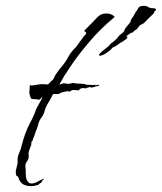

<svg xmlns="http://www.w3.org/2000/svg" viewBox="-20 -549 552 655"><path d="M110 82Q106 83 99 84.5Q92 86 84 86Q74 86 63.5 82Q53 78 46 65Q44 61 44 60Q44 59 42 55Q38 50 37.5 51.5Q37 53 35 47Q32 39 36.5 23Q41 7 40 0Q39 -13 45.5 -27.5Q52 -42 54 -53Q59 -73 66 -92Q73 -111 82 -129Q89 -141 95 -155Q101 -169 103 -176L124 -215Q126 -217 125 -216.5Q124 -216 122 -216Q121 -216 118.5 -212.5Q116 -209 114 -209H112Q110 -210 99.5 -210.5Q89 -211 87 -212Q82 -220 80 -232L82 -260Q84 -259 84.5 -258Q85 -257 87 -257Q88 -257 96.5 -258.5Q105 -260 113 -261Q121 -262 122 -262Q124 -262 132 -261.5Q140 -261 144 -261Q152 -270 161 -278Q163 -280 166.5 -288Q170 -296 171 -296Q177 -304 179.5 -308Q182 -312 189 -320Q203 -336 212.5 -354Q222 -372 237 -386Q240 -389 248 -400.5Q256 -412 264 -422.5Q272 -433 274 -433V-435Q274 -440 270 -441Q266 -442 269 -446Q277 -454 291.5 -468.5Q306 -483 313 -491Q325 -503 342 -503Q355 -503 364 -497.5Q373 -492 370 -490Q321 -450 279 -399.5Q237 -349 213 -311L208 -303Q206 -300 204.5 -298Q203 -296 201 -293L193 -279L184 -263L183 -261H184Q186 -261 191 -263Q196 -265 198 -265Q200 -265 205 -264Q210 -263 212 -263H215Q217 -263 222.5 -264.5Q228 -266 230 -266Q232 -266 235.5 -265Q239 -264 242 -264Q248 -264 256 -263.5Q264 -263 270 -262Q271 -262 272 -261Q273 -260 274 -260Q276 -260 287 -259.5Q298 -259 300 -259Q303 -259 305 -261Q305 -258 306 -257Q308 -259 311 -259Q314 -259 317 -260Q317 -260 318 -259Q319 -258 318 -257Q311 -255 302 -252.5Q293 -250 291 -250Q290 -250 289.5 -251Q289 -252 287 -252Q286 -252 281 -250.5Q276 -249 273 -249Q272 -248 272 -246Q271 -246 269.5 -247.5Q268 -249 266 -249Q265 -249 260.5 -248Q256 -247 252 -246Q251 -245 251 -241Q246 -241 237.5 -241.5Q229 -242 229 -242L223 -240Q223 -240 221 -239Q219 -238 217 -236Q216 -236 214.5 -237Q213 -238 211 -238Q210 -238 200.5 -236Q191 -234 186 -232Q185 -231 182.5 -229.5Q180 -228 178 -228H161Q157 -221 156.5 -219.5Q156 -218 152 -211L141 -192Q135 -181 133.5 -175Q132 -169 130 -163Q128 -157 120 -146Q113 -136 110.5 -125.5Q108 -115 106 -110Q101 -99 99 -91.5Q97 -84 92 -74V-72Q92 -70 90.5 -68.5Q89 -67 87 -65V-57Q87 -55 83 -45.5Q79 -36 77 -25Q78 -22 78 -16Q78 -5 71.5 2.5Q65 10 67 24Q68 28 68 46.5Q68 65 78 74Q81 77 87 77Q97 77 108.5 70.5Q120 64 124 63L130 60Q130 61 130 61Q129 62 124.5 67.5Q120 73 121 75Q118 75 118 75ZM341 -367Q329 -359 320 -359Q315 -359 320.5 -366Q326 -373 351 -392Q353 -394 356 -398Q359 -402 363 -404Q370 -409 376.5 -415.5Q383 -422 387 -428Q389 -430 395.5 -435Q402 -440 403 -442Q405 -450 410 -455.5Q415 -461 422 -470Q426 -475 426 -478Q426 -481 429 -485Q435 -493 437.5 -498Q440 -503 444 -510Q449 -514 450 -518Q451 -522 455 -525.5Q459 -529 473 -529Q480 -529 486 -525Q492 -521 501 -521Q510 -521 512 -518V-517Q512 -513 507 -510Q506 -507 504.5 -504Q503 -501 500 -499Q486 -486 473 -472Q470 -469 464.5 -466.5Q459 -464 455 -461Q454 -458 451.5 -455.5Q449 -453 447 -450Q446 -449 442.5 -447Q439 -445 437 -443Q436 -442 435.5 -441Q435 -440 432 -438Q432 -437 430.5 -437.5Q429 -438 427 -437Q426 -436 421.5 -433Q417 -430 414 -428Q411 -427 411 -424Q411 -423 412.5 -424Q414 -425 415 -424Q415 -420 411 -416Q406 -412 399 -407.5Q392 -403 390 -403Q391 -403 382.5 -397Q374 -391 363 -386Q361 -382 353.5 -376Q346 -370 341 -367Z"/></svg>

Font: Cherish
Style: Regular
Weight: 400
Designer: Robert E. Leuschke
Foundry: Robert E. Leuschke
Version: Version 1.005